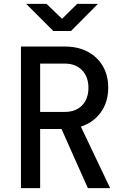

<svg xmlns="http://www.w3.org/2000/svg" viewBox="-20 -970 640 990"><path d="M88 0V-730H315Q382 -730 432 -703.5Q482 -677 510 -629.5Q538 -582 538 -518Q538 -444 500 -391Q462 -338 397 -317L548 0H433L297 -305H187V0ZM187 -393H315Q371 -393 403.5 -427Q436 -461 436 -517Q436 -574 403 -608Q370 -642 315 -642H187ZM255 -810 115 -950H220L300 -873L378 -950H485L346 -810Z"/></svg>

Font: Tiny Medium
Style: Regular
Weight: 500
Monospace: yes
Designer: Philipp Nurullin, Konstantin Bulenkov
Foundry: JetBrains
Version: Version 2.251; ttfautohint (v1.8.4.7-5d5b)